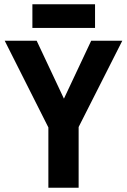

<svg xmlns="http://www.w3.org/2000/svg" viewBox="-20 -881 596 901"><path d="M2 -690H152L280 -418L408 -690H554L349 -285V0H207V-283ZM132 -750V-861H426V-750Z"/></svg>

Font: Radio Canada Condensed
Style: Bold
Weight: 700
Width: 3
Designer: Charles Daoud, Etienne Aubert Bonn, Alexandre Saumier Demers, Jacques Le Bailly
Foundry: Radio-Canada
Version: Version 2.104; ttfautohint (v1.8.4.7-5d5b);gftools[0.9.28.de